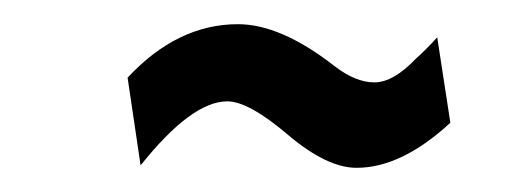

<svg xmlns="http://www.w3.org/2000/svg" viewBox="-20 -517 435 158"><path d="M273.4 -378.9Q249 -378.9 216.8 -406.2Q184.6 -433.6 167 -433.6Q137.7 -433.6 95.7 -380.9L85 -453.1Q126 -497.1 175.8 -497.1Q210.9 -497.1 254.9 -462.9Q272.5 -449.2 288.1 -449.2Q303.7 -449.2 322.3 -468.8Q330.1 -475.6 339.8 -486.3L350.6 -416Q310.5 -378.9 273.4 -378.9Z"/></svg>

Font: Puritan
Style: Italic
Weight: 400
Version: 2.0a